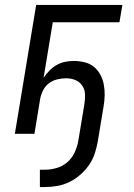

<svg xmlns="http://www.w3.org/2000/svg" viewBox="-20 -540 540 775"><path d="M141 215V145H162Q185 145 209 138Q233 131 252 114.5Q271 98 281.5 75Q292 52 296 29L321 -122Q324 -141 323 -160.5Q322 -180 311.5 -195Q301 -210 284 -217Q267 -224 247 -224Q229 -224 210.5 -219.5Q192 -215 177 -203.5Q162 -192 153.5 -174.5Q145 -157 142 -140L119 0H40L126 -520H474L462 -450H193L156 -226Q166 -241 179 -254.5Q192 -268 208.5 -277.5Q225 -287 243 -290.5Q261 -294 278 -294Q300 -294 322 -288.5Q344 -283 359.5 -270Q375 -257 385 -238.5Q395 -220 399 -198.5Q403 -177 402.5 -155Q402 -133 398 -110L375 29Q371 53 363 78Q355 103 340 125Q325 147 304.5 165Q284 183 260.5 194.5Q237 206 211.5 210.5Q186 215 161 215Z"/></svg>

Font: Iosevka Term Curly
Style: Italic
Weight: 400
Italic angle: -9°
Designer: Belleve Invis
Foundry: Belleve Invis
Version: Version 32.3.0